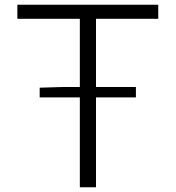

<svg xmlns="http://www.w3.org/2000/svg" viewBox="-20 -788 740 808"><path d="M646 -709V-768H53V-709H316V-422H248L147 -419V-378H316V0H384V-378H552V-422H384V-709Z"/></svg>

Font: Kawkab Mono Light
Style: Regular
Weight: 300
Monospace: yes
Designer: Abdullah Arif
Foundry: Abdullah Arif
Version: Version 1.000;PS 000.500;hotconv 1.0.88;makeotf.lib2.5.64775